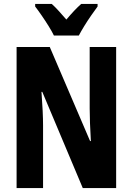

<svg xmlns="http://www.w3.org/2000/svg" viewBox="-20 -952 672 972"><path d="M568 0H399L194 -487H190Q194 -433 196 -390.5Q198 -348 198 -317V0H64V-714H232L436 -238H440Q437 -289 435.5 -330Q434 -371 434 -403V-714H568ZM253 -772Q244 -791 227 -818.5Q210 -846 191 -873.5Q172 -901 158 -919V-932H242Q258 -918 276.5 -897.5Q295 -877 316 -853Q338 -879 355.5 -897.5Q373 -916 391 -932H474V-919Q460 -900 441.5 -873.5Q423 -847 406.5 -820Q390 -793 379 -772Z"/></svg>

Font: Noto Sans Bengali ExtraCondensed
Style: Bold
Weight: 700
Width: 2
Designer: Joana Ranito - Universal Thirst; Jelle Bosma - Monotype Design Team
Foundry: Universal Thirst ehf.
Version: Version 3.000; ttfautohint (v1.8.4.7-5d5b)